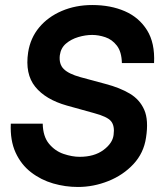

<svg xmlns="http://www.w3.org/2000/svg" viewBox="-20 -732 635 764"><path d="M290 12Q240 12 191.5 -2Q143 -16 103.5 -46.5Q64 -77 42 -125Q20 -173 23 -240H150Q151 -189 175 -160Q199 -131 233 -119.5Q267 -108 297 -108Q355 -108 391.5 -135Q428 -162 432 -195Q437 -231 422 -249.5Q407 -268 354 -282L246 -312Q161 -336 120 -387Q79 -438 92 -524Q101 -581 136 -623Q171 -665 226 -688.5Q281 -712 347 -712Q420 -712 476.5 -687.5Q533 -663 565 -612Q597 -561 593 -481H465Q464 -526 445 -550.5Q426 -575 399 -584Q372 -593 347 -593Q320 -593 291.5 -584.5Q263 -576 242.5 -558.5Q222 -541 218 -512Q214 -477 233.5 -457.5Q253 -438 300 -425L400 -398Q457 -383 496.5 -359.5Q536 -336 554 -295Q572 -254 561 -184Q552 -123 511 -79Q470 -35 411 -11.5Q352 12 290 12Z"/></svg>

Font: Host Grotesk Black
Style: Italic
Weight: 900
Italic angle: -8°
Designer: Doğukan Karapınar based on Poppins by Indian Type Foundry, Jonny Pinhorn
Foundry: Element Type
Version: Version 1.000; ttfautohint (v1.8.4.7-5d5b);gftools[0.9.33]